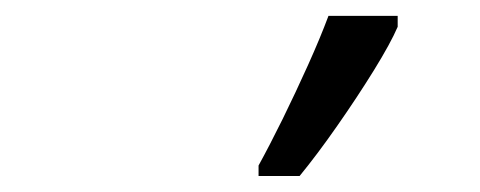

<svg xmlns="http://www.w3.org/2000/svg" viewBox="-20 -826 600 240"><path d="M303.2 -606V-619.1Q316.9 -644 333.3 -677.2Q349.6 -710.4 365 -744.6Q380.4 -778.8 390.6 -806.2H477.1V-792.5Q468.3 -772 447.3 -738Q426.3 -704.1 401.4 -668.5Q376.5 -632.8 354.5 -606Z"/></svg>

Font: Open Sans
Style: Italic
Weight: 400
Italic angle: -12°
Designer: Monotype Design Team
Foundry: Monotype Imaging Inc.
Version: Version 3.000; ttfautohint (v1.8.4)